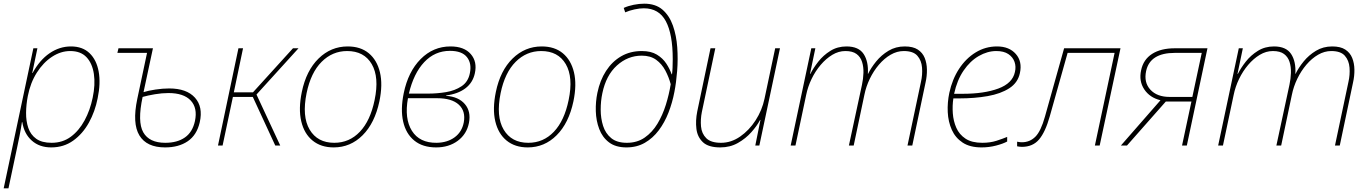

<svg xmlns="http://www.w3.org/2000/svg" viewBox="-40 -790 7427 1042"><path d="M-20 232 141 -528H163L135 -394H137Q175 -464 229 -501Q283 -538 345 -538Q408 -538 446 -501.5Q484 -465 495.5 -401.5Q507 -338 490 -257Q476 -185 442.5 -124.5Q409 -64 357.5 -27Q306 10 238 10Q174 10 132.5 -27Q91 -64 81 -127H79Q74 -93 66.5 -55Q59 -17 52 15L6 232ZM240 -15Q300 -15 344.5 -48Q389 -81 419 -136.5Q449 -192 463 -260Q478 -331 469.5 -388.5Q461 -446 429.5 -479.5Q398 -513 341 -513Q290 -513 242.5 -482Q195 -451 160 -396Q125 -341 111 -269Q102 -223 101.5 -178Q101 -133 113.5 -96Q126 -59 156.5 -37Q187 -15 240 -15Z M856 10Q756 10 716.5 -55Q677 -120 705 -253L758 -503H597L603 -528H790L739 -290Q764 -298 803.5 -304Q843 -310 878 -310Q973 -310 1018 -260Q1063 -210 1044 -126Q1028 -57 979 -23.5Q930 10 856 10ZM874 -285Q839 -285 800.5 -278.5Q762 -272 734 -264Q705 -129 737.5 -72Q770 -15 857 -15Q922 -15 963.5 -44Q1005 -73 1018 -133Q1033 -204 995 -244.5Q957 -285 874 -285Z M1143 0 1254 -528H1279L1229 -289H1333L1550 -528H1580L1352 -277L1481 0H1454L1332 -264H1224L1168 0Z M1771 10Q1702 10 1656.5 -27Q1611 -64 1595 -131.5Q1579 -199 1598 -291Q1622 -407 1689 -472.5Q1756 -538 1847 -538Q1917 -538 1961.5 -501Q2006 -464 2022 -397.5Q2038 -331 2019 -240Q1994 -122 1928 -56Q1862 10 1771 10ZM1774 -15Q1856 -15 1913 -75Q1970 -135 1993 -247Q2019 -371 1977.5 -442Q1936 -513 1844 -513Q1764 -513 1705.5 -454.5Q1647 -396 1624 -285Q1598 -158 1640.5 -86.5Q1683 -15 1774 -15Z M2327 10Q2254 10 2208.5 -27Q2163 -64 2148 -130Q2133 -196 2151 -284Q2175 -401 2243 -469.5Q2311 -538 2405 -538Q2479 -538 2515 -496.5Q2551 -455 2537 -392Q2526 -341 2485.5 -310.5Q2445 -280 2381 -272V-270Q2449 -265 2483 -225Q2517 -185 2505 -123Q2493 -62 2444.5 -26Q2396 10 2327 10ZM2402 -514Q2320 -514 2262.5 -453Q2205 -392 2179 -282H2283Q2332 -282 2380.5 -290Q2429 -298 2465 -322Q2501 -346 2510 -393Q2521 -446 2494 -480Q2467 -514 2402 -514ZM2330 -15Q2388 -16 2427.5 -45Q2467 -74 2477 -126Q2488 -187 2450 -222Q2412 -257 2332 -257H2174Q2154 -146 2195.5 -80Q2237 -14 2330 -15Z M2824 10Q2755 10 2709.5 -27Q2664 -64 2648 -131.5Q2632 -199 2651 -291Q2675 -407 2742 -472.5Q2809 -538 2900 -538Q2970 -538 3014.5 -501Q3059 -464 3075 -397.5Q3091 -331 3072 -240Q3047 -122 2981 -56Q2915 10 2824 10ZM2827 -15Q2909 -15 2966 -75Q3023 -135 3046 -247Q3072 -371 3030.5 -442Q2989 -513 2897 -513Q2817 -513 2758.5 -454.5Q2700 -396 2677 -285Q2651 -158 2693.5 -86.5Q2736 -15 2827 -15Z M3360 10Q3301 10 3265 -17.5Q3229 -45 3212 -90Q3195 -135 3193.5 -186.5Q3192 -238 3202 -286Q3216 -354 3249 -405Q3282 -456 3331 -484.5Q3380 -513 3443 -513Q3493 -513 3525 -493.5Q3557 -474 3576 -445Q3595 -416 3605 -387H3607Q3609 -400 3610 -421.5Q3611 -443 3611 -469Q3611 -605 3573.5 -675Q3536 -745 3454 -745Q3431 -745 3403.5 -739Q3376 -733 3353 -723L3345 -747Q3369 -758 3399 -764Q3429 -770 3456 -770Q3518 -770 3555.5 -737.5Q3593 -705 3612 -651Q3631 -597 3635.5 -533Q3640 -469 3635 -405.5Q3630 -342 3620 -291Q3609 -233 3588 -179Q3567 -125 3535 -82.5Q3503 -40 3459.5 -15Q3416 10 3360 10ZM3362 -15Q3418 -15 3459 -43.5Q3500 -72 3528 -118.5Q3556 -165 3573.5 -221Q3591 -277 3600 -333Q3590 -371 3571 -407Q3552 -443 3521 -465.5Q3490 -488 3443 -488Q3367 -488 3308 -434.5Q3249 -381 3229 -284Q3220 -242 3220 -195Q3220 -148 3233 -107Q3246 -66 3277 -40.5Q3308 -15 3362 -15Z M3869 10Q3805 10 3775 -18Q3745 -46 3739.5 -90.5Q3734 -135 3744 -185L3816 -528H3842L3769 -182Q3761 -142 3764.5 -103.5Q3768 -65 3793 -40Q3818 -15 3873 -15Q3928 -15 3977 -49Q4026 -83 4061 -137.5Q4096 -192 4109 -254L4167 -528H4193L4081 0H4059L4087 -139H4085Q4069 -108 4038 -73Q4007 -38 3964.5 -14Q3922 10 3869 10Z M4251 0 4363 -528H4385L4356 -389H4358Q4374 -421 4401 -455.5Q4428 -490 4466.5 -514Q4505 -538 4554 -538Q4620 -538 4647 -497Q4674 -456 4670 -389H4671Q4687 -422 4715 -456.5Q4743 -491 4782 -514.5Q4821 -538 4870 -538Q4915 -538 4941 -521Q4967 -504 4978.5 -475.5Q4990 -447 4990.5 -412Q4991 -377 4983 -342L4911 0H4885L4958 -345Q4967 -384 4964 -423Q4961 -462 4938.5 -487.5Q4916 -513 4865 -513Q4828 -513 4793.5 -493Q4759 -473 4730 -439Q4701 -405 4680.5 -362.5Q4660 -320 4651 -275L4593 0H4567L4638 -330Q4645 -362 4646 -394.5Q4647 -427 4638.5 -454Q4630 -481 4608.5 -497Q4587 -513 4548 -513Q4511 -513 4477 -492.5Q4443 -472 4414 -438Q4385 -404 4364.5 -361.5Q4344 -319 4335 -274L4277 0Z M5287 10Q5224 10 5184.5 -16Q5145 -42 5125.5 -85.5Q5106 -129 5103.5 -181.5Q5101 -234 5112 -286Q5128 -360 5165 -416.5Q5202 -473 5255 -505.5Q5308 -538 5371 -538Q5437 -538 5473 -497Q5509 -456 5495 -393Q5484 -341 5437.5 -311Q5391 -281 5320.5 -268.5Q5250 -256 5167 -256H5134Q5128 -217 5131 -175Q5134 -133 5150 -96.5Q5166 -60 5200 -37.5Q5234 -15 5291 -15Q5334 -15 5368 -26Q5402 -37 5426 -47V-22Q5404 -10 5366 0Q5328 10 5287 10ZM5367 -513Q5319 -513 5272 -486Q5225 -459 5189.5 -407Q5154 -355 5138 -281H5185Q5301 -281 5378 -309.5Q5455 -338 5468 -399Q5475 -428 5466 -454Q5457 -480 5432.5 -496.5Q5408 -513 5367 -513Z M5506 7Q5499 7 5492 6Q5485 5 5480 4V-21Q5489 -19 5495.5 -18.5Q5502 -18 5506 -18Q5549 -18 5579 -48Q5609 -78 5631 -157L5735 -528H6041L5928 0H5902L6009 -503H5754L5657 -158Q5633 -73 5599 -33Q5565 7 5506 7Z M6043 0 6258 -246Q6200 -260 6170 -305Q6140 -350 6153 -409Q6165 -467 6212.5 -497.5Q6260 -528 6336 -528H6513L6401 0H6375L6426 -239H6287L6076 0ZM6308 -264H6431L6482 -503H6336Q6201 -503 6180 -404Q6167 -343 6203 -303.5Q6239 -264 6308 -264Z M6571 0 6683 -528H6705L6676 -389H6678Q6694 -421 6721 -455.5Q6748 -490 6786.5 -514Q6825 -538 6874 -538Q6940 -538 6967 -497Q6994 -456 6990 -389H6991Q7007 -422 7035 -456.5Q7063 -491 7102 -514.5Q7141 -538 7190 -538Q7235 -538 7261 -521Q7287 -504 7298.5 -475.5Q7310 -447 7310.5 -412Q7311 -377 7303 -342L7231 0H7205L7278 -345Q7287 -384 7284 -423Q7281 -462 7258.5 -487.5Q7236 -513 7185 -513Q7148 -513 7113.5 -493Q7079 -473 7050 -439Q7021 -405 7000.5 -362.5Q6980 -320 6971 -275L6913 0H6887L6958 -330Q6965 -362 6966 -394.5Q6967 -427 6958.5 -454Q6950 -481 6928.5 -497Q6907 -513 6868 -513Q6831 -513 6797 -492.5Q6763 -472 6734 -438Q6705 -404 6684.5 -361.5Q6664 -319 6655 -274L6597 0Z"/></svg>

Font: Noto Sans Thin
Style: Italic
Weight: 100
Italic angle: -12°
Designer: Monotype Design Team
Foundry: Monotype Imaging Inc.
Version: Version 2.013; ttfautohint (v1.8.4.7-5d5b)